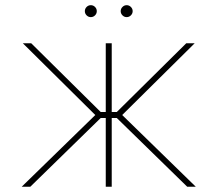

<svg xmlns="http://www.w3.org/2000/svg" viewBox="-20 -710 827 730"><path d="M342.3 -272.7 66.8 -545.5H98.7L362.9 -284.1H382.1V-545.5H404.8V-284.1H424L688.2 -545.5H720.2L444.6 -272.7L724.4 0H691.8L424 -261.4H404.8V0H382.1V-261.4H362.9L95.2 0H62.5ZM461.6 -690.3Q470.9 -690.3 477.6 -683.6Q484.4 -676.8 484.4 -667.6Q484.4 -658.4 477.6 -651.6Q470.9 -644.9 461.6 -644.9Q452.4 -644.9 445.7 -651.6Q438.9 -658.4 438.9 -667.6Q438.9 -676.8 445.7 -683.6Q452.4 -690.3 461.6 -690.3ZM302.6 -667.6Q302.6 -676.8 309.3 -683.6Q316.1 -690.3 325.3 -690.3Q334.5 -690.3 341.3 -683.6Q348 -676.8 348 -667.6Q348 -658.4 341.3 -651.6Q334.5 -644.9 325.3 -644.9Q316.1 -644.9 309.3 -651.6Q302.6 -658.4 302.6 -667.6Z"/></svg>

Font: Inter P Thin
Style: Regular
Weight: 100
Designer: Rasmus Andersson
Foundry: rsms
Version: Version 3.018;git-588b23468